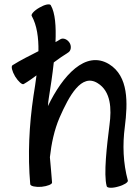

<svg xmlns="http://www.w3.org/2000/svg" viewBox="-20 -849 644 889"><path d="M90 -460C111 -472 130 -486 149 -500C145 -468 140 -436 135 -405C115 -270 108 -132 120 4C121 13 144 18 172 16C200 13 222 4 221 -4C218 -40 215 -80 211 -121C218 -184 231 -247 256 -305C300 -405 357 -511 432 -464C494 -426 497 -345 487 -271C475 -176 459 -42 474 13C476 22 500 23 527 15C554 8 574 -5 572 -13C550 -94 547 -179 558 -262C572 -373 576 -496 485 -552C376 -618 270 -499 202 -358C203 -372 204 -384 206 -395C214 -445 223 -503 229 -560C251 -576 273 -592 296 -606C309 -614 312 -635 302 -651C291 -668 272 -675 259 -667C252 -662 244 -658 237 -654C240 -726 236 -789 215 -825C210 -833 187 -828 163 -814C138 -800 122 -782 127 -775C151 -732 159 -674 158 -612C117 -591 76 -571 38 -547C30 -542 36 -519 50 -495C65 -471 83 -455 90 -460Z"/></svg>

Font: Nupuram Condensed Medium
Style: Regular
Weight: 500
Width: 3
Designer: Santhosh Thottingal (santhosh.thottingal@gmail.com)
Foundry: SMC
Version: Version 1.000